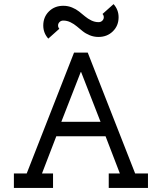

<svg xmlns="http://www.w3.org/2000/svg" viewBox="-20 -931 802 951"><path d="M293.5 -902.3Q316.4 -902.3 336.7 -894Q356.9 -885.7 371.8 -873.8Q386.7 -861.8 401.1 -849.9Q415.5 -837.9 432.6 -829.6Q449.7 -821.3 468.3 -821.3Q479.5 -821.3 486.8 -828.6Q494.1 -835.9 494.1 -845.7Q494.1 -855 487.8 -861.8L542.5 -910.6Q567.4 -882.8 567.4 -845.7Q567.4 -803.7 539.1 -775.9Q510.7 -748 467.8 -748Q444.8 -748 424.6 -756.3Q404.3 -764.6 389.4 -776.6Q374.5 -788.6 360.4 -800.5Q346.2 -812.5 329.1 -820.8Q312 -829.1 293.5 -829.1Q282.2 -829.1 274.9 -821.8Q267.6 -814.5 267.6 -804.7Q267.6 -795.4 273.9 -788.6L219.2 -739.7Q194.3 -767.6 194.3 -804.7Q194.3 -846.7 222.4 -874.5Q250.5 -902.3 293.5 -902.3ZM346.7 -670.4H414.6L649.4 -71.8H712.9V0H518.6V-71.8H573.7L502.9 -255.9H258.8L188 -71.8H242.7V0H48.8V-71.8H112.3ZM381.8 -574.2H379.9L283.7 -327.6H478Z"/></svg>

Font: Eligible
Style: Regular
Weight: 500
Version: Version 1.1